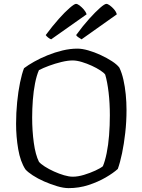

<svg xmlns="http://www.w3.org/2000/svg" viewBox="-20 -971 735 991"><path d="M334 0Q308 0 274.5 -10Q241 -20 208 -34.5Q175 -49 149 -66Q123 -83 111 -97Q85 -137 74 -201Q63 -265 63 -332Q63 -388 68.5 -443.5Q74 -499 83.5 -545Q93 -591 104 -619Q125 -635 156 -652.5Q187 -670 225 -685.5Q263 -701 302.5 -710.5Q342 -720 380 -720Q404 -720 435.5 -711Q467 -702 499.5 -687Q532 -672 558 -655Q584 -638 596 -622Q609 -595 617 -559.5Q625 -524 629 -484Q633 -444 633 -403Q633 -343 626.5 -285.5Q620 -228 610 -180Q600 -132 588 -99Q565 -78 525.5 -55Q486 -32 437 -16Q388 0 334 0ZM356 -59Q382 -59 413.5 -68.5Q445 -78 472 -90.5Q499 -103 511 -113Q522 -139 530.5 -180.5Q539 -222 543 -272.5Q547 -323 547 -376Q547 -439 540.5 -494Q534 -549 523 -586Q517 -595 498 -607.5Q479 -620 454 -631.5Q429 -643 402.5 -651Q376 -659 355 -659Q330 -659 297 -651Q264 -643 233 -631.5Q202 -620 181 -609Q169 -582 161 -541.5Q153 -501 149.5 -455Q146 -409 146 -364Q146 -296 154.5 -234Q163 -172 181 -136Q190 -125 211 -111.5Q232 -98 258.5 -86Q285 -74 310.5 -66.5Q336 -59 356 -59ZM401 -768Q393 -773 384.5 -778.5Q376 -784 373 -790Q408 -838 440.5 -874Q473 -910 496.5 -930.5Q520 -951 529 -951Q536 -951 547 -943Q558 -935 568.5 -923Q579 -911 583 -897ZM244 -768Q236 -771 228 -777.5Q220 -784 216 -790Q251 -837 283 -873Q315 -909 339.5 -930Q364 -951 372 -951Q380 -951 391 -942.5Q402 -934 412.5 -922Q423 -910 427 -897Z"/></svg>

Font: Texturina 12pt ExtraLight
Style: Regular
Weight: 250
Designer: Guillermo Torres Carreño
Foundry: Omnibus-Type
Version: Version 1.002